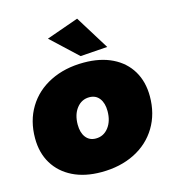

<svg xmlns="http://www.w3.org/2000/svg" viewBox="-115 -876 885 979"><g transform="rotate(-15 327.0 -386.0)"><path d="M382 -780 493 -601 350 -591 212 -720ZM638 -302Q638 -210 595.5 -139.5Q553 -69 476.5 -30.5Q400 8 300 8Q213 8 149.5 -23.5Q86 -55 51.5 -112Q17 -169 17 -246Q17 -338 59.5 -408Q102 -478 179 -516.5Q256 -555 356 -555Q443 -555 506.5 -524Q570 -493 604 -436Q638 -379 638 -302ZM245 -257Q245 -215 264 -190Q283 -165 317 -165Q358 -165 384 -198.5Q410 -232 410 -285Q410 -327 391 -352Q372 -377 338 -377Q297 -377 271 -343.5Q245 -310 245 -257Z"/></g></svg>

Font: TypoPRO Montserrat
Style: Italic
Weight: 900
Italic angle: -11.3°
Designer: Julieta Ulanovsky
Foundry: Julieta Ulanovsky
Version: Version 6.001